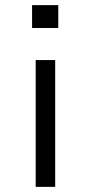

<svg xmlns="http://www.w3.org/2000/svg" viewBox="-20 -728 354 748"><path d="M105 -619V-708H207V-619ZM119 0V-494H195V0Z"/></svg>

Font: Nunito Sans 7pt Expanded Light
Style: Regular
Weight: 300
Width: 7
Designer: Vernon Adams
Foundry: Vernon Adams
Version: Version 3.101;gftools[0.9.27]